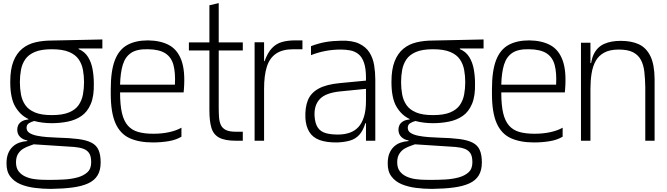

<svg xmlns="http://www.w3.org/2000/svg" viewBox="-20 -906 4291 1236"><path d="M307 310Q255 310 204 303.5Q153 297 112 280Q71 263 46 230Q21 197 22 145Q22 108 32.5 82Q43 56 61.5 38.5Q80 21 104 12.5Q128 4 156 2V-2Q129 -6 110 -24Q91 -42 91 -72Q91 -86 97 -99.5Q103 -113 118.5 -123.5Q134 -134 163 -137V-140Q111 -164 78.5 -219Q46 -274 46 -378V-379Q46 -460 66.5 -511.5Q87 -563 123 -592.5Q159 -622 207.5 -633.5Q256 -645 313 -645L639 -652V-594H486V-590Q525 -574 546.5 -539.5Q568 -505 576 -460Q584 -415 584 -369V-368Q586 -288 564.5 -237Q543 -186 504.5 -159.5Q466 -133 416 -123Q366 -113 313 -113Q284 -113 255.5 -116.5Q227 -120 200 -127Q181 -122 166 -112.5Q151 -103 151 -83Q151 -62 170 -50Q189 -38 219.5 -32Q250 -26 284 -23.5Q318 -21 349 -20Q430 -18 483.5 -11Q537 -4 569 12.5Q601 29 614.5 60Q628 91 628 140Q628 190 608 223Q588 256 547.5 274.5Q507 293 447 301Q387 309 307 310ZM303 252Q346 252 392 249.5Q438 247 477.5 236.5Q517 226 542 203.5Q567 181 567 139Q567 99 553.5 79.5Q540 60 516 51.5Q492 43 458 40L197 23Q188 27 169.5 33Q151 39 131 50.5Q111 62 97 83.5Q83 105 83 139Q83 175 100 197Q117 219 144 231Q171 243 201 247Q231 251 258.5 251.5Q286 252 303 252ZM313 -165Q383 -165 424.5 -182.5Q466 -200 486.5 -230Q507 -260 514 -298Q521 -336 521 -377Q521 -418 514 -456Q507 -494 486.5 -524Q466 -554 424.5 -571.5Q383 -589 313 -589Q245 -589 204 -571.5Q163 -554 142.5 -524Q122 -494 115 -456Q108 -418 108 -377Q108 -336 115 -298Q122 -260 142.5 -230Q163 -200 204 -182.5Q245 -165 313 -165Z M964 11Q874 11 813.5 -17Q753 -45 723 -113.5Q693 -182 693 -302V-332Q693 -450 719.5 -518.5Q746 -587 799.5 -616.5Q853 -646 933 -646Q1014 -645 1068.5 -615.5Q1123 -586 1148 -517.5Q1173 -449 1164 -332L1162 -311H753Q753 -230 765 -178.5Q777 -127 803 -97.5Q829 -68 869.5 -56.5Q910 -45 967 -45Q1023 -45 1070 -55.5Q1117 -66 1148 -84V-26Q1113 -5 1064.5 3Q1016 11 964 11ZM753 -361H1106Q1110 -438 1096.5 -488Q1083 -538 1044 -563Q1005 -588 933 -589Q862 -591 824 -565.5Q786 -540 770.5 -489Q755 -438 753 -361Z M1500 0Q1427 0 1390 -20.5Q1353 -41 1340.5 -84.5Q1328 -128 1328 -196V-414H1388V-216Q1388 -181 1390 -152Q1392 -123 1401.5 -102Q1411 -81 1433.5 -69.5Q1456 -58 1498 -58H1543V0ZM1196 -581V-633H1543V-581ZM1328 -275V-872L1388 -886V-275Z M1619 0V-634H1680V-512H1683Q1703 -567 1730.5 -596Q1758 -625 1795 -635.5Q1832 -646 1880 -646H1927V-589H1869Q1799 -589 1757.5 -561Q1716 -533 1698 -477Q1680 -421 1680 -334V0Z M2336 0V-307Q2336 -313 2336 -328Q2336 -343 2336 -360Q2336 -377 2336 -390.5Q2336 -404 2336 -405Q2336 -466 2323 -503Q2310 -540 2287 -558Q2264 -576 2235 -581.5Q2206 -587 2174 -587Q2123 -587 2075.5 -578Q2028 -569 1982 -551V-609Q2033 -628 2077 -635.5Q2121 -643 2176 -644Q2248 -646 2292 -625Q2336 -604 2358.5 -568Q2381 -532 2388.5 -486.5Q2396 -441 2396 -394V0ZM2152 11Q2082 12 2037.5 -4.5Q1993 -21 1971 -57Q1949 -93 1946 -146Q1943 -214 1962 -261Q1981 -308 2031 -335.5Q2081 -363 2168 -371L2356 -389V-336L2174 -318Q2077 -309 2039 -268.5Q2001 -228 2005 -159Q2008 -111 2026 -84.5Q2044 -58 2078.5 -48.5Q2113 -39 2163 -40Q2202 -41 2233.5 -52.5Q2265 -64 2287.5 -88.5Q2310 -113 2323 -154.5Q2336 -196 2336 -257L2354 -113H2332Q2317 -64 2292.5 -37.5Q2268 -11 2233 -1Q2198 9 2152 11Z M2761 310Q2709 310 2658 303.5Q2607 297 2566 280Q2525 263 2500 230Q2475 197 2476 145Q2476 108 2486.5 82Q2497 56 2515.5 38.5Q2534 21 2558 12.5Q2582 4 2610 2V-2Q2583 -6 2564 -24Q2545 -42 2545 -72Q2545 -86 2551 -99.5Q2557 -113 2572.5 -123.5Q2588 -134 2617 -137V-140Q2565 -164 2532.5 -219Q2500 -274 2500 -378V-379Q2500 -460 2520.5 -511.5Q2541 -563 2577 -592.5Q2613 -622 2661.5 -633.5Q2710 -645 2767 -645L3093 -652V-594H2940V-590Q2979 -574 3000.5 -539.5Q3022 -505 3030 -460Q3038 -415 3038 -369V-368Q3040 -288 3018.5 -237Q2997 -186 2958.5 -159.5Q2920 -133 2870 -123Q2820 -113 2767 -113Q2738 -113 2709.5 -116.5Q2681 -120 2654 -127Q2635 -122 2620 -112.5Q2605 -103 2605 -83Q2605 -62 2624 -50Q2643 -38 2673.5 -32Q2704 -26 2738 -23.5Q2772 -21 2803 -20Q2884 -18 2937.5 -11Q2991 -4 3023 12.5Q3055 29 3068.5 60Q3082 91 3082 140Q3082 190 3062 223Q3042 256 3001.5 274.5Q2961 293 2901 301Q2841 309 2761 310ZM2757 252Q2800 252 2846 249.5Q2892 247 2931.5 236.5Q2971 226 2996 203.5Q3021 181 3021 139Q3021 99 3007.5 79.5Q2994 60 2970 51.5Q2946 43 2912 40L2651 23Q2642 27 2623.5 33Q2605 39 2585 50.5Q2565 62 2551 83.5Q2537 105 2537 139Q2537 175 2554 197Q2571 219 2598 231Q2625 243 2655 247Q2685 251 2712.5 251.5Q2740 252 2757 252ZM2767 -165Q2837 -165 2878.5 -182.5Q2920 -200 2940.5 -230Q2961 -260 2968 -298Q2975 -336 2975 -377Q2975 -418 2968 -456Q2961 -494 2940.5 -524Q2920 -554 2878.5 -571.5Q2837 -589 2767 -589Q2699 -589 2658 -571.5Q2617 -554 2596.5 -524Q2576 -494 2569 -456Q2562 -418 2562 -377Q2562 -336 2569 -298Q2576 -260 2596.5 -230Q2617 -200 2658 -182.5Q2699 -165 2767 -165Z M3418 11Q3328 11 3267.5 -17Q3207 -45 3177 -113.5Q3147 -182 3147 -302V-332Q3147 -450 3173.5 -518.5Q3200 -587 3253.5 -616.5Q3307 -646 3387 -646Q3468 -645 3522.5 -615.5Q3577 -586 3602 -517.5Q3627 -449 3618 -332L3616 -311H3207Q3207 -230 3219 -178.5Q3231 -127 3257 -97.5Q3283 -68 3323.5 -56.5Q3364 -45 3421 -45Q3477 -45 3524 -55.5Q3571 -66 3602 -84V-26Q3567 -5 3518.5 3Q3470 11 3418 11ZM3207 -361H3560Q3564 -438 3550.5 -488Q3537 -538 3498 -563Q3459 -588 3387 -589Q3316 -591 3278 -565.5Q3240 -540 3224.5 -489Q3209 -438 3207 -361Z M3781 -334V-442Q3781 -515 3803.5 -559.5Q3826 -604 3869.5 -623.5Q3913 -643 3976 -643Q4045 -643 4092.5 -621Q4140 -599 4166.5 -545.5Q4193 -492 4194 -398L4134 -345Q4133 -399 4128 -443.5Q4123 -488 4106 -520Q4089 -552 4055.5 -569.5Q4022 -587 3963 -587Q3906 -587 3870 -567.5Q3834 -548 3815 -514Q3796 -480 3788.5 -434Q3781 -388 3781 -334ZM3720 0V-631H3781V-442V0ZM3783 -436 3748 -461V-500H3794ZM4134 0V-360L4194 -403V0Z"/></svg>

Font: Matangi
Style: Regular
Weight: 400
Designer: Prashant Pant
Foundry: The Graphic Ant
Version: Version 3.002